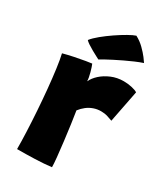

<svg xmlns="http://www.w3.org/2000/svg" viewBox="-190 -843 805 928"><g transform="rotate(30 213.0 -378.5)"><path d="M193 -449.5Q203 -471.5 225.2 -491.8Q247.5 -512 278.8 -525.2Q310 -538.5 347 -538.5Q370 -538.5 392.2 -533.5Q414.5 -528.5 424.5 -521.5L389.5 -343Q379 -347 362 -352.5Q345 -358 324.5 -358Q303 -358 283.8 -351.2Q264.5 -344.5 248.2 -332Q232 -319.5 218.5 -302Q223 -274.5 229 -231.5Q235 -188.5 240.5 -142.8Q246 -97 249.8 -59.8Q253.5 -22.5 253.5 -5Q213.5 0 162.5 1.8Q111.5 3.5 63.5 3.5Q63.5 -37 61.2 -91.2Q59 -145.5 55 -205Q51 -264.5 45.5 -322.2Q40 -380 33.5 -428Q27 -476 20 -506Q47.5 -513.5 80 -520.2Q112.5 -527 138.5 -531.2Q164.5 -535.5 171.5 -536Q177.5 -522.5 185 -495.2Q192.5 -468 193 -449.5ZM289 -759.5Q315.5 -745.5 336 -725.2Q356.5 -705 369.8 -687.5Q383 -670 387 -663.5Q366 -656.5 342.2 -646.2Q318.5 -636 294.5 -624.5Q270.5 -613 249 -602Q227.5 -591 211.2 -582Q195 -573 187 -568Q183 -570 170.2 -576.8Q157.5 -583.5 142.2 -592Q127 -600.5 114 -609.2Q101 -618 96 -624Q110 -642 136 -663.2Q162 -684.5 191.8 -704.8Q221.5 -725 248 -740Q274.5 -755 289 -759.5Z"/></g></svg>

Font: Grandstander Thin ExtraBold
Style: Regular
Weight: 800
Version: Version 1.200